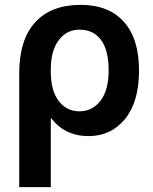

<svg xmlns="http://www.w3.org/2000/svg" viewBox="-20 -550 631 790"><path d="M59 220V-247Q59 -386 124.5 -458Q190 -530 312 -530Q427 -530 489.5 -460.5Q552 -391 552 -260Q552 -131 494.5 -60.5Q437 10 344 10Q248 10 191 -63H189V220ZM427 -260Q427 -344 395.5 -386Q364 -428 307 -428Q254 -428 221.5 -384.5Q189 -341 189 -265V-255Q189 -177 221.5 -134.5Q254 -92 307 -92Q360 -92 393.5 -135.5Q427 -179 427 -260Z"/></svg>

Font: M PLUS 1p
Style: Bold
Weight: 700
Version: Version 1.062